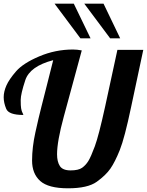

<svg xmlns="http://www.w3.org/2000/svg" viewBox="-25 -1020 801 1047"><path d="M468.8 -811H413.6L272.5 -1000H377.4ZM630.4 -811H575.7L434.6 -1000H539.6ZM231.9 -560.1 265.1 -691.9Q138.2 -658.7 113 -583Q87.9 -507.3 87.9 -474.6Q87.9 -441.9 90.1 -429.9Q92.3 -418 95 -410.9Q97.7 -403.8 99.9 -400.1Q102.1 -396.5 102.1 -393.1Q22.9 -393.1 9 -426.3Q-4.9 -459.5 -4.9 -489.7Q-4.9 -520 9.8 -553.5Q24.4 -586.9 62.7 -631.1Q101.1 -675.3 189 -712.6Q276.9 -750 373 -750Q395 -750 420.9 -745.1Q397.5 -659.2 378.7 -589.6Q359.9 -520 323 -384.5Q286.1 -249 286.1 -178.7Q286.1 -138.2 301.5 -114.5Q316.9 -90.8 359.9 -90.8Q402.8 -90.8 422.9 -105.2Q442.9 -119.6 456.8 -142.1Q470.7 -164.6 491.9 -221.7Q513.2 -278.8 548.3 -439L615.2 -748H756.3L689.9 -436Q654.3 -266.6 628.2 -201.7Q602.1 -136.7 577.1 -100.6Q552.2 -64.5 502.7 -28.8Q453.1 6.8 346.2 6.8Q238.8 6.8 194.3 -33Q149.9 -72.8 149.9 -144.5Q149.9 -216.3 168 -298.3Q186 -380.4 200.9 -438.2Q215.8 -496.1 231.9 -560.1Z"/></svg>

Font: Lobster-Regular
Style: Regular
Weight: 400
Designer: Pablo Impallari
Foundry: Pablo Impallari
Version: Version 1.007; ttfautohint (v1.1) -l 8 -r 50 -G 50 -x 14 -D 